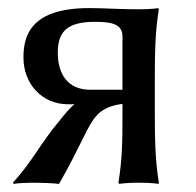

<svg xmlns="http://www.w3.org/2000/svg" viewBox="-20 -452 484 475"><path d="M164 -194C153 -185 143 -173 131 -158C77 -94 65 -59 12 0L14 3C22 1 47 0 63 0C79 0 112 1 126 3C156 -49 169 -78 187 -113C211 -161 224 -187 283 -195V-169C283 -95 282 -57 273 0L275 3C275 3 289 0 323 0C358 0 372 3 372 3L373 0C364 -54 363 -108 363 -178V-251C363 -324 364 -375 373 -429L371 -432C371 -432 358 -429 323 -429C275 -429 238 -432 201 -432C59 -432 38 -367 38 -310C38 -244 84 -194 149 -194C154 -194 159 -194 164 -194ZM283 -230H203C146 -230 123 -271 123 -321C123 -368 140 -398 214 -398C253 -398 283 -394 283 -362Z"/></svg>

Font: Libertinus Sans
Style: Regular
Weight: 400
Designer: Philipp H. Poll, Khaled Hosny
Foundry: Caleb Maclennan
Version: Version 7.050;RELEASE